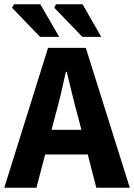

<svg xmlns="http://www.w3.org/2000/svg" viewBox="-26 -875 625 895"><path d="M-6 0 198 -652H374L579 0H423L338 -330Q324 -379 311 -434Q298 -489 285 -540H281Q270 -489 257 -434Q244 -379 230 -330L144 0ZM128 -155V-270H442V-155ZM161 -703 30 -839 39 -855H162L250 -703ZM358 -703 227 -839 235 -855H359L446 -703Z"/></svg>

Font: Source Sans 3 ExtraLight
Style: Bold
Weight: 700
Version: Version 3.052;hotconv 1.1.0;makeotfexe 2.6.0